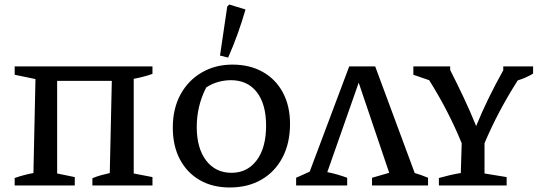

<svg xmlns="http://www.w3.org/2000/svg" viewBox="-20 -821 2382 850"><path d="M233 -463V-53L311 -37V0H45V-33Q65 -40 85.5 -45.5Q106 -51 128 -55L137 -471L45 -490V-527H655V-494Q636 -487 614.5 -481.5Q593 -476 572 -472V-53L655 -37V0H389V-32Q408 -40 426.5 -45Q445 -50 466 -55L475 -463Z M997 9Q921 9 864.5 -23.5Q808 -56 776.5 -115.5Q745 -175 745 -256Q745 -340 779 -402.5Q813 -465 873 -500Q933 -535 1009 -535Q1086 -535 1143.5 -502.5Q1201 -470 1232.5 -411Q1264 -352 1264 -272Q1264 -188 1231 -124.5Q1198 -61 1138 -26Q1078 9 997 9ZM1005 -56Q1075 -56 1116.5 -111.5Q1158 -167 1158 -265Q1158 -360 1117 -413Q1076 -466 1002 -466Q975 -466 947 -458.5Q919 -451 893 -434Q851 -352 851 -259Q851 -165 892.5 -110.5Q934 -56 1005 -56ZM990 -566 954 -575 986 -792 995 -801 1067 -779Q1051 -724 1032 -671Q1013 -618 990 -566Z M1291 0V-34L1351 -61L1526 -527H1641L1816 -55Q1844 -47 1875 -34V0H1627V-34L1703 -56L1568 -455L1429 -59Q1474 -50 1517 -34V0Z M1923 0V-33Q1948 -40 1971.5 -45.5Q1995 -51 2020 -55L2024 -187Q1965 -331 1880 -466L1810 -490V-527H1973V-511Q2005 -448 2033.5 -387.5Q2062 -327 2088 -263Q2135 -379 2208 -510V-527H2340V-495Q2308 -476 2272 -465Q2228 -396 2191.5 -327Q2155 -258 2125 -187V-53L2223 -37V0Z"/></svg>

Font: Piazzolla SC Medium
Style: Regular
Weight: 500
Designer: Juan Pablo del Peral
Foundry: Huerta Tipografica
Version: Version 1.330